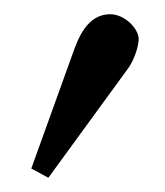

<svg xmlns="http://www.w3.org/2000/svg" viewBox="-20 -119 232 270"><path d="M135 -99C103 -99 90 -66 82 -43L24 118L48 131L161 -24C168 -34 175 -53 175 -64C175 -79 155 -99 135 -99Z"/></svg>

Font: Libertinus Serif Semibold
Style: Regular
Weight: 600
Designer: Philipp H. Poll, Khaled Hosny
Foundry: Caleb Maclennan
Version: Version 7.050;RELEASE